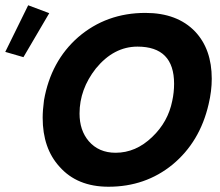

<svg xmlns="http://www.w3.org/2000/svg" viewBox="-112 -692 834 729"><path d="M-5 -672 75 -642 -23 -475 -92 -495ZM680 -296Q647 -153 543 -67Q440 17 300 17Q181 17 114 -59Q50 -129 50 -245Q50 -273 55 -311Q81 -460 185 -551Q292 -643 440 -643Q561 -643 629 -572Q692 -505 692 -393Q692 -346 680 -296ZM542 -309Q549 -341 549 -374Q549 -515 410 -515Q320 -515 252 -432Q190 -353 190 -261Q190 -197 225 -156Q263 -112 327 -112Q404 -112 466 -172Q526 -229 542 -309Z"/></svg>

Font: GFS Neohellenic Rg
Style: Bold Italic
Weight: 700
Italic angle: -12°
Designer: Designed by Takis Katsoulidis and George D. Matthiopoulos.
Foundry: Designed by Takis Katsoulidis and George D. Matthiopoulos.
Version: Version 1.0